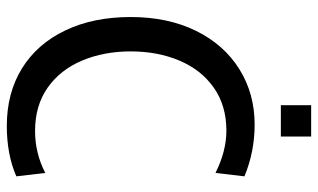

<svg xmlns="http://www.w3.org/2000/svg" viewBox="-205 -715 934 564"><g transform="rotate(90 262.0 -433.0)"><path d="M30 -350Q30 -459 70.5 -541.5Q111 -624 183 -669Q255 -714 346 -714Q426 -714 498 -684L488 -599Q424 -631 364 -631Q290 -631 237.5 -594Q185 -557 158 -493Q131 -429 131 -350Q131 -271 158 -207Q185 -143 237.5 -106Q290 -69 365 -69Q430 -69 488 -99L498 -14Q434 14 350 14Q253 14 181 -30.5Q109 -75 69.5 -157.5Q30 -240 30 -350ZM289 -880H381V-791H289Z"/></g></svg>

Font: Cabin Condensed
Style: Regular
Weight: 400
Width: 3
Version: Version 2.001